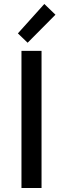

<svg xmlns="http://www.w3.org/2000/svg" viewBox="-20 -946 317 966"><path d="M88 0V-690H189V0ZM70 -778 203 -926 259 -872 119 -731Z"/></svg>

Font: Oxanium ExtraLight Medium
Style: Regular
Weight: 500
Version: Version 2.000